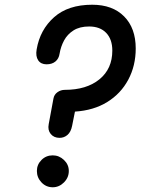

<svg xmlns="http://www.w3.org/2000/svg" viewBox="-20 -792 614 812"><path d="M203 0Q175 0 155.5 -20.5Q136 -41 136 -69Q136 -96 155.5 -115.5Q175 -135 203 -135Q230 -135 250.5 -115.5Q271 -96 271 -69Q271 -41 250.5 -20.5Q230 0 203 0ZM232 -209Q208 -209 194.5 -225.5Q181 -242 186 -267L206 -375Q209 -392 223 -402Q237 -412 254 -412Q346 -412 400.5 -456.5Q455 -501 455 -578Q455 -626 429 -653Q403 -680 357 -680Q317 -680 291 -663.5Q265 -647 251 -621Q237 -595 232 -565Q229 -544 214.5 -532Q200 -520 177 -520Q153 -520 141.5 -537Q130 -554 135 -583Q149 -666 208.5 -719Q268 -772 370 -772Q456 -772 505 -722.5Q554 -673 554 -587Q554 -514 522.5 -455Q491 -396 433.5 -360.5Q376 -325 297 -320L285 -260Q280 -234 265.5 -221.5Q251 -209 232 -209Z"/></svg>

Font: Edu VIC WA NT Beginner SemiBold
Style: Regular
Weight: 600
Designer: Tina and Corey Anderson
Foundry: Google for Education
Version: Version 1.003